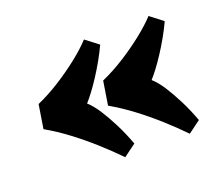

<svg xmlns="http://www.w3.org/2000/svg" viewBox="-81 -599 774 668"><g transform="rotate(-20 305.5 -265.0)"><path d="M331 -446Q319 -420 304 -393.5Q289 -367 273 -342.5Q257 -318 243 -299.5Q229 -281 218 -269Q237 -252 255 -224Q273 -196 291 -160.5Q309 -125 325 -82L279 -48Q245 -83 206.5 -117.5Q168 -152 127.5 -182.5Q87 -213 45 -237L59 -325Q102 -344 144.5 -371Q187 -398 223.5 -427Q260 -456 284 -482ZM570 -446Q558 -420 543 -393.5Q528 -367 512 -342.5Q496 -318 482 -299.5Q468 -281 457 -269Q476 -252 494 -224Q512 -196 530 -160.5Q548 -125 564 -82L518 -48Q484 -83 445.5 -117.5Q407 -152 366.5 -182.5Q326 -213 284 -237L298 -325Q341 -344 383.5 -371Q426 -398 462.5 -427Q499 -456 523 -482Z"/></g></svg>

Font: Literata ExtraBold
Style: Italic
Weight: 800
Italic angle: -2°
Designer: Latin by Veronika Burian and Jose Scaglione. Greek by Irene Vlachou. Cyrillic by Vera Evstafieva
Foundry: TypeTogether
Version: Version 3.002